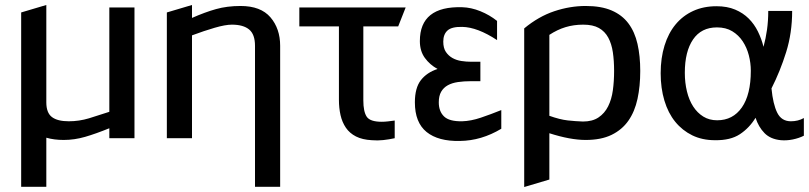

<svg xmlns="http://www.w3.org/2000/svg" viewBox="-20 -555 3248 771"><path d="M65 -505 166 -535V-144Q166 -102 188.5 -85Q211 -68 256 -68Q298 -68 337.5 -80Q377 -92 419 -106V-525H520V0H419V-40Q365 -18 322 -5.5Q279 7 236 7Q197 7 166 -2V195H65Z M650 -505 751 -535V-483Q803 -506 847.5 -518.5Q892 -531 946 -531Q1027 -531 1066 -485.5Q1105 -440 1105 -371V195H1004V-371Q1004 -417 980.5 -436.5Q957 -456 911 -456Q885 -456 842 -443.5Q799 -431 751 -413V0H650Z M1182 -525H1609L1579 -449H1439V-152Q1439 -107 1452.5 -86.5Q1466 -66 1513 -66Q1524 -66 1537.5 -67.5Q1551 -69 1565 -71V0Q1542 5 1519 7.5Q1496 10 1473 8Q1435 6 1409.5 -7Q1384 -20 1369 -42Q1354 -64 1347.5 -92.5Q1341 -121 1341 -154V-449H1182Z M1976 -394Q1897 -446 1836 -447Q1794 -448 1777 -432.5Q1760 -417 1760 -388Q1760 -362 1770.5 -346.5Q1781 -331 1797 -322Q1813 -313 1833 -310Q1853 -307 1872 -307H1909V-229H1872Q1843 -229 1819 -225.5Q1795 -222 1778 -212.5Q1761 -203 1751.5 -186.5Q1742 -170 1742 -144Q1742 -108 1763 -87.5Q1784 -67 1836 -68Q1871 -69 1911 -82.5Q1951 -96 1993 -113V-38Q1913 10 1827 11Q1740 13 1693 -25Q1646 -63 1646 -144Q1646 -202 1670 -233Q1694 -264 1737 -278Q1706 -295 1686 -322.5Q1666 -350 1666 -390Q1666 -531 1836 -526Q1872 -525 1909 -510Q1946 -495 1976 -471Z M2085 -441Q2143 -489 2206 -510Q2269 -531 2332 -531Q2394 -531 2436 -513Q2478 -495 2503.5 -461Q2529 -427 2540 -378.5Q2551 -330 2551 -270Q2551 -209 2540 -158Q2529 -107 2503.5 -70.5Q2478 -34 2436 -13.5Q2394 7 2332 7Q2270 7 2186 -20V166L2085 196ZM2186 -90Q2228 -75 2259.5 -71.5Q2291 -68 2321 -67Q2359 -67 2383.5 -83.5Q2408 -100 2422 -128Q2436 -156 2441 -192.5Q2446 -229 2446 -270Q2446 -311 2441 -345Q2436 -379 2422.5 -404Q2409 -429 2385 -442.5Q2361 -456 2322 -456Q2284 -456 2251 -446Q2218 -436 2186 -415Z M3161 -511Q3161 -423 3137 -346Q3113 -269 3078 -200Q3084 -137 3101 -102.5Q3118 -68 3156 -68Q3185 -68 3208 -81V-10Q3188 0 3163.5 5Q3139 10 3116 8Q3074 4 3050 -20.5Q3026 -45 3014 -82Q2989 -41 2951 -16Q2913 9 2851 8Q2800 8 2760 -11.5Q2720 -31 2691.5 -66Q2663 -101 2648 -151Q2633 -201 2633 -261Q2633 -322 2648.5 -372Q2664 -422 2693 -457Q2722 -492 2763.5 -511Q2805 -530 2857 -530Q2900 -530 2932 -516.5Q2964 -503 2986.5 -480.5Q3009 -458 3023.5 -428.5Q3038 -399 3046 -367Q3055 -400 3060 -435.5Q3065 -471 3065 -511ZM2730 -262Q2730 -223 2738.5 -188Q2747 -153 2763.5 -127.5Q2780 -102 2804 -87Q2828 -72 2860 -72Q2923 -72 2959 -123.5Q2995 -175 2995 -271Q2995 -302 2987 -333Q2979 -364 2962.5 -389Q2946 -414 2920.5 -429.5Q2895 -445 2859 -445Q2796 -445 2763 -396.5Q2730 -348 2730 -263Z"/></svg>

Font: BM YEONSUNG
Style: Regular
Weight: 400
Designer: Bongjin Kim; Myungsoo Han; Jaehyun Keum; Jihee Min; Dokyung Lee; Chorong Kim; Jooyeon Kang; Sang-a Kim;
Foundry: Sandoll Communications Inc.
Version: Version 1.000;PS 1;hotconv 16.6.51;makeotf.lib2.5.65220